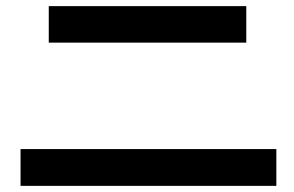

<svg xmlns="http://www.w3.org/2000/svg" viewBox="-20 -603 960 626"><path d="M783 -583V-464H139V-583ZM881 -117V3H47V-117Z"/></svg>

Font: LINE Seed Sans KR Bold
Style: Regular
Weight: 700
Designer: LINE BX Design & Sandoll Inc & Dalton Maag Ltd
Foundry: Sandoll Inc.
Version: Version 1.000